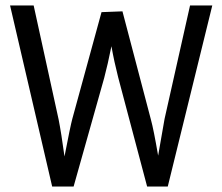

<svg xmlns="http://www.w3.org/2000/svg" viewBox="-20 -679 810 699"><path d="M248 0 359.4 -395.5Q372.1 -443.4 385.7 -510.7Q395.5 -455.1 410.2 -397.5L515.6 0H590.8L752.9 -659.2H671.9L579.1 -246.1Q578.1 -239.3 555.7 -112.3Q539.1 -209 529.3 -244.1L425.8 -637.7L349.6 -634.8L243.2 -246.1Q236.3 -220.7 214.8 -109.4Q203.1 -195.3 193.4 -244.1L102.5 -659.2H16.6L169.9 0Z"/></svg>

Font: Yaldevi Colombo Medium
Style: Regular
Weight: 500
Designer: Sol Matas, Denzil Rajitha, Kosala Senevirathne and Pathum Egodawatta
Foundry: Mooniak
Version: Version 1.020 ; ttfautohint (v1.6)